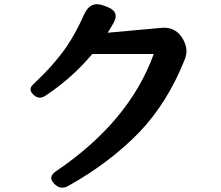

<svg xmlns="http://www.w3.org/2000/svg" viewBox="-20 -818 1040 903"><path d="M234 45Q205 15 241 -11Q588 -245 703 -564H414Q318 -450 194 -368Q163 -347 137 -373Q110 -398 137 -422Q231 -510 290 -594Q314 -629 335 -667.5Q356 -706 375 -749Q391 -784 414.5 -794Q438 -804 473 -790L490 -783Q542 -761 515 -712Q507 -699 500.5 -687Q494 -675 486 -664L739 -687Q801 -693 835 -643Q852 -617 856 -591Q860 -565 848 -536Q767 -334 636 -197Q497 -53 300 57Q263 77 234 45Z"/></svg>

Font: MaokenZhuyuanTi
Style: Regular
Weight: 400
Designer: Fontworks Inc & LongZhuTi team: ZERO子、时光羊、荆南、频凡、刘鹏、Little White Dog、帆影Magmeta、奈白不弍、白日月球、ChaoTawei、雨三（排名不分先后）
Version: Version 1.000; 20230222